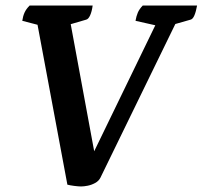

<svg xmlns="http://www.w3.org/2000/svg" viewBox="-20 -661 731 693"><path d="M272.7 12Q263.5 12 247.9 10Q232.4 8 223.2 5.5L110.8 -596.6L138.1 -565.7L60.4 -585.9Q62.8 -602.6 68.5 -615.4Q74.1 -628.1 86.9 -641H314.4Q311.5 -619.1 305.3 -605.6Q299.2 -592.1 291.2 -590.1L215.9 -568.1L230.5 -599.4L325.3 -86.1H305.9L554.1 -597.7L553.8 -566.8L469.1 -585.9Q472 -602.6 477.4 -615.4Q482.8 -628.1 495.2 -641H691.3Q687.4 -619.1 681.7 -605.6Q676 -592.1 668 -590.1L596.5 -569.7L626.4 -602.2L342.4 -19.5Q336.5 -7.7 323.5 -0.6Q310.5 6.5 296.5 9.3Q282.5 12 272.7 12Z"/></svg>

Font: Petrona
Style: Italic
Weight: 400
Italic angle: -9°
Designer: Ringo R. Seeber
Foundry: Ringo R. Seeber
Version: Version 2.001; ttfautohint (v1.8.3)